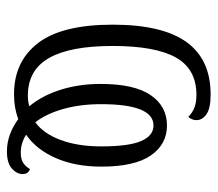

<svg xmlns="http://www.w3.org/2000/svg" viewBox="-56 -528 614 541"><g transform="rotate(90 250.5 -257.0)"><path d="M406 30Q359 30 315 -2Q284 10 245 10Q153 10 101 -57.5Q49 -125 49 -268Q49 -408 98 -476Q147 -544 246 -544Q284 -544 301 -532.5Q318 -521 318 -504Q318 -497 315.5 -491.5Q313 -486 309 -481Q298 -492 283.5 -498Q269 -504 247 -504Q174 -504 141.5 -446Q109 -388 109 -268Q109 -148 143 -88.5Q177 -29 249 -29Q265 -29 279 -33Q249 -69 232.5 -121Q216 -173 216 -234Q216 -329 247.5 -375Q279 -421 333 -421Q386 -421 417.5 -375.5Q449 -330 449 -236Q449 -163 425 -108Q401 -53 359 -24Q383 -9 410 -9Q428 -9 438.5 -16Q449 -23 456 -35Q470 -30 470 -14Q470 2 454.5 16Q439 30 406 30ZM324 -50Q356 -73 374 -121.5Q392 -170 392 -236Q392 -313 377 -348Q362 -383 333 -383Q273 -383 273 -235Q273 -177 286.5 -129Q300 -81 324 -50Z"/></g></svg>

Font: Noto Serif Condensed Light
Style: Regular
Weight: 300
Width: 3
Designer: Monotype Design Team
Foundry: Monotype Imaging Inc.
Version: Version 2.013